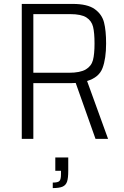

<svg xmlns="http://www.w3.org/2000/svg" viewBox="-20 -708 630 979"><path d="M467 0 366 -285Q357 -284 341 -284H150V0H91V-688H351Q426 -688 463 -661.5Q500 -635 510.5 -593.5Q521 -552 521 -486Q521 -410 503 -361.5Q485 -313 424 -295L531 0ZM462 -486Q462 -541 454.5 -571.5Q447 -602 420.5 -619Q394 -636 338 -636H150V-337H331Q389 -337 417.5 -354Q446 -371 454 -401.5Q462 -432 462 -486ZM291 180V163H262V95H328V163Q328 200 322 218Q316 236 299.5 243.5Q283 251 249 251V223Q276 223 283.5 214.5Q291 206 291 180Z"/></svg>

Font: Saira SemiCondensed Light
Style: Regular
Weight: 300
Width: 4
Designer: Hector Gatti with collaboration of the Omnibus-Type team
Foundry: Omnibus-Type
Version: Version 0.072; ttfautohint (v1.8)